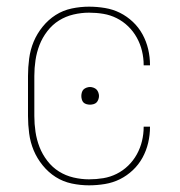

<svg xmlns="http://www.w3.org/2000/svg" viewBox="-20 -548 540 576"><path d="M247 8Q221 8 195 2.5Q169 -3 147 -17Q125 -31 108 -52Q91 -73 81 -97Q71 -121 67.5 -147.5Q64 -174 64 -200V-320Q64 -346 67.5 -372.5Q71 -399 81 -423Q91 -447 108 -468Q125 -489 147 -503Q169 -517 195 -522.5Q221 -528 247 -528Q271 -528 295 -524Q319 -520 340 -509.5Q361 -499 378.5 -482.5Q396 -466 407.5 -445Q419 -424 424.5 -400.5Q430 -377 430 -353Q430 -353 430 -352.5Q430 -352 430 -352H411Q411 -352 411 -352.5Q411 -353 411 -353Q411 -374 406 -395Q401 -416 390.5 -435Q380 -454 364.5 -469Q349 -484 330 -493.5Q311 -503 290 -506.5Q269 -510 247 -510Q224 -510 200.5 -504.5Q177 -499 157 -486.5Q137 -474 122 -454.5Q107 -435 98.5 -413Q90 -391 86.5 -367.5Q83 -344 83 -320V-200Q83 -176 86.5 -152.5Q90 -129 98.5 -107Q107 -85 122 -65.5Q137 -46 157 -33.5Q177 -21 200.5 -15.5Q224 -10 247 -10Q269 -10 290 -13.5Q311 -17 330 -26.5Q349 -36 364.5 -51Q380 -66 390.5 -85Q401 -104 406 -125Q411 -146 411 -167Q411 -167 411 -167.5Q411 -168 411 -168H430Q430 -168 430 -167.5Q430 -167 430 -167Q430 -143 424.5 -119.5Q419 -96 407.5 -75Q396 -54 378.5 -37.5Q361 -21 340 -10.5Q319 0 295 4Q271 8 247 8ZM250 -234Q245 -234 239.5 -235.5Q234 -237 230.5 -240.5Q227 -244 225.5 -249.5Q224 -255 224 -260Q224 -265 225.5 -270.5Q227 -276 230.5 -279.5Q234 -283 239.5 -285Q245 -287 250 -287Q255 -287 260.5 -285Q266 -283 269.5 -279.5Q273 -276 275 -270.5Q277 -265 277 -260Q277 -255 275 -249.5Q273 -244 269.5 -240.5Q266 -237 260.5 -235.5Q255 -234 250 -234Z"/></svg>

Font: Zed Mono Thin
Style: Regular
Weight: 100
Monospace: yes
Designer: Belleve Invis
Foundry: Belleve Invis
Version: Version 1.0.0; ttfautohint (v1.8.4)